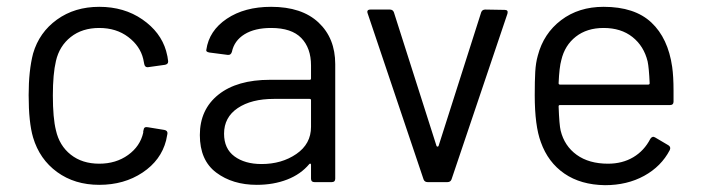

<svg xmlns="http://www.w3.org/2000/svg" viewBox="-20 -534 2056 563"><path d="M77 -131Q64 -175 64 -255Q64 -327 77 -377Q95 -439 147 -476.5Q199 -514 271 -514Q344 -514 397.5 -477Q451 -440 467 -385Q472 -367 473 -355V-353Q473 -346 464 -344L414 -337H412Q405 -337 403 -346L400 -361Q391 -399 356 -425.5Q321 -452 271 -452Q221 -452 187.5 -425.5Q154 -399 144 -355Q135 -317 135 -254Q135 -188 144 -152Q154 -107 187.5 -80.5Q221 -54 271 -54Q320 -54 355.5 -79.5Q391 -105 400 -145V-149L401 -153Q402 -163 413 -161L462 -153Q472 -151 471 -142L467 -122Q452 -64 398 -28Q344 8 271 8Q199 8 147.5 -29.5Q96 -67 77 -131Z M963 -346V-10Q963 0 953 0H902Q892 0 892 -10V-51Q892 -53 890.5 -54Q889 -55 887 -53Q862 -23 822 -7.5Q782 8 733 8Q662 8 614 -28Q566 -64 566 -138Q566 -213 620.5 -256.5Q675 -300 772 -300H888Q892 -300 892 -304V-342Q892 -393 863.5 -422.5Q835 -452 775 -452Q727 -452 697 -433.5Q667 -415 660 -382Q657 -372 648 -373L594 -380Q583 -382 585 -388Q593 -444 645 -479Q697 -514 775 -514Q865 -514 914 -468Q963 -422 963 -346ZM892 -162V-240Q892 -244 888 -244H783Q717 -244 677 -217Q637 -190 637 -142Q637 -98 667.5 -75.5Q698 -53 747 -53Q806 -53 849 -82.5Q892 -112 892 -162Z M1222 -8 1058 -495 1057 -499Q1057 -506 1066 -506H1123Q1132 -506 1135 -498L1260 -106Q1261 -104 1263 -104Q1265 -104 1266 -106L1391 -498Q1394 -506 1403 -506L1460 -505Q1471 -505 1468 -494L1304 -8Q1301 0 1292 0H1234Q1225 0 1222 -8Z M1955 -268V-236Q1955 -226 1945 -226H1622Q1618 -226 1618 -222Q1620 -167 1624 -151Q1635 -106 1671 -80Q1707 -54 1763 -54Q1805 -54 1837 -73Q1869 -92 1887 -127Q1893 -136 1901 -131L1940 -108Q1948 -103 1944 -94Q1919 -46 1869 -18.5Q1819 9 1754 9Q1683 8 1635 -25Q1587 -58 1566 -117Q1548 -165 1548 -255Q1548 -297 1549.5 -323.5Q1551 -350 1557 -371Q1574 -436 1625.5 -475Q1677 -514 1750 -514Q1841 -514 1890 -468Q1939 -422 1951 -338Q1955 -310 1955 -268ZM1626 -358Q1620 -337 1618 -290Q1618 -286 1622 -286H1881Q1885 -286 1885 -290Q1883 -335 1879 -354Q1868 -399 1834.5 -425.5Q1801 -452 1750 -452Q1701 -452 1668.5 -426.5Q1636 -401 1626 -358Z"/></svg>

Font: Barlow
Style: Regular
Weight: 400
Designer: Jeremy Tribby
Foundry: Tribby Type
Version: Version 1.408;December 10, 2018;FontCreator 11.5.0.2430 64-b